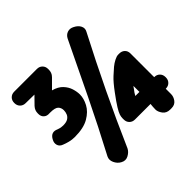

<svg xmlns="http://www.w3.org/2000/svg" viewBox="-198 -926 1160 1160"><g transform="rotate(-45 382.0 -346.0)"><path d="M207 45Q185 33 173.5 8Q162 -17 173 -39Q262 -207 343.5 -375Q425 -543 506 -712Q517 -734 538 -741Q559 -748 581 -736Q607 -723 617 -702.5Q627 -682 616 -662Q528 -493 447.5 -325Q367 -157 293 12Q283 33 258 46.5Q233 60 207 45ZM641 29Q610 29 594 7Q578 -15 578 -34Q578 -46 579 -57.5Q580 -69 581 -79H448Q427 -79 413.5 -92.5Q400 -106 400 -127V-139Q400 -150 404.5 -164.5Q409 -179 425.5 -206Q442 -233 477 -280Q516 -333 542.5 -357Q569 -381 584 -394Q601 -408 620.5 -418Q640 -428 653 -428H663Q684 -428 697.5 -415Q711 -402 711 -381V-178H712Q733 -178 746.5 -164.5Q760 -151 760 -130V-127Q760 -106 746.5 -92.5Q733 -79 712 -79H711Q711 -68 711 -56.5Q711 -45 711 -34Q711 -11 696 9Q681 29 653 29ZM550 -178H585V-229Q582 -225 579 -221.5Q576 -218 574 -214Q567 -206 561 -196.5Q555 -187 550 -178ZM293 -660Q293 -648 289 -636.5Q285 -625 274 -614L218 -558Q259 -547 281 -523.5Q303 -500 311.5 -472.5Q320 -445 320 -421Q320 -387 300.5 -350Q281 -313 236.5 -287Q192 -261 116 -261Q93 -261 71.5 -266.5Q50 -272 33 -279Q11 -287 5.5 -306.5Q0 -326 12 -346L13 -348Q35 -386 75 -368Q89 -363 98 -361.5Q107 -360 116 -360Q143 -360 157.5 -369Q172 -378 178 -392.5Q184 -407 184 -422Q184 -444 170.5 -457.5Q157 -471 116 -471Q115 -471 113 -471Q111 -471 109 -471Q87 -469 73 -481.5Q59 -494 59 -515V-521Q59 -533 63 -544Q67 -555 77 -566L125 -615L51 -616Q30 -616 16.5 -629.5Q3 -643 3 -664V-666Q3 -687 16.5 -700.5Q30 -714 51 -714H245Q266 -714 279.5 -700.5Q293 -687 293 -666Z"/></g></svg>

Font: Winky Sans Black
Style: Regular
Weight: 900
Designer: Simon Atzbach
Foundry: typofactur
Version: Version 1.205